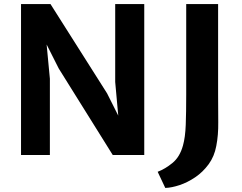

<svg xmlns="http://www.w3.org/2000/svg" viewBox="-20 -763 1189 945"><path d="M83.5 0V-743H228.5L507 -303.5L562 -194L547 -359.5V-743H690V0H535L269 -426L209.5 -544L225.5 -375.5V0ZM793.5 162 756 82.5Q793 68.5 829 39Q865 9.5 880.5 -46.5Q892 -87.5 894.2 -148.5Q896.5 -209.5 896.5 -297V-743H1053.5V-299Q1053.5 -226.5 1054.2 -162Q1055 -97.5 1044.5 -44.5Q1035 7 1006.8 45.5Q978.5 84 940.8 109.5Q903 135 864 148Q825 161 793.5 162Z"/></svg>

Font: Merriweather Sans
Style: Bold
Weight: 700
Designer: Eben Sorkin
Foundry: Eben Sorkin
Version: Version 1.008; ttfautohint (v1.7.19-72a1) -l 8 -r 50 -G 200 